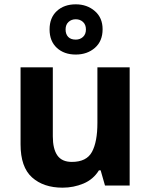

<svg xmlns="http://www.w3.org/2000/svg" viewBox="-20 -857 697 887"><path d="M579 -546V0H465L445 -70H437Q411 -28 365.5 -9Q320 10 269 10Q181 10 128 -37.5Q75 -85 75 -190V-546H224V-227Q224 -169 245 -139Q266 -109 312 -109Q380 -109 405 -155.5Q430 -202 430 -289V-546ZM330 -605Q276 -605 242.5 -636Q209 -667 209 -721Q209 -775 242.5 -806Q276 -837 330 -837Q382 -837 418 -806Q454 -775 454 -722Q454 -667 418.5 -636Q383 -605 330 -605ZM330 -674Q350 -674 363.5 -686.5Q377 -699 377 -721Q377 -743 363.5 -755.5Q350 -768 330 -768Q310 -768 296.5 -755.5Q283 -743 283 -721Q283 -699 295 -686.5Q307 -674 330 -674Z"/></svg>

Font: Noto IKEA Arabic
Style: Bold
Weight: 700
Designer: Monotype Design Team
Foundry: Monotype Imaging Inc.
Version: Version 1.200